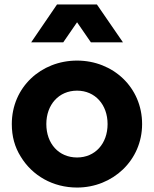

<svg xmlns="http://www.w3.org/2000/svg" viewBox="-20 -830 691 862"><path d="M264 -640 326 -730 388 -640H532L415 -810H236L120 -640ZM326 12C486 12 618 -110 618 -273C618 -438 487 -558 326 -558C164 -558 33 -438 33 -273C33 -218 46 -170 73 -127C125 -41 218 12 326 12ZM326 -123C244 -123 188 -185 188 -273C188 -360 244 -423 326 -423C407 -423 463 -360 463 -273C463 -185 407 -123 326 -123Z"/></svg>

Font: Plus Jakarta Sans ExtraBold
Style: Regular
Weight: 800
Designer: Gumpita Rahayu
Foundry: Tokotype
Version: Version 2.071;gftools[0.9.30]